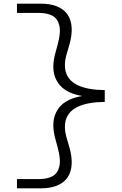

<svg xmlns="http://www.w3.org/2000/svg" viewBox="-20 -821 660 1041"><path d="M280.5 -534.5 292.5 -578.5Q310.5 -644 301.8 -682Q293 -720 264.5 -735.5Q236 -751 189.5 -751H72V-801H201Q270.5 -801 312.5 -774.2Q354.5 -747.5 365.2 -695.8Q376 -644 354 -570.5L342.5 -532Q323.5 -468.5 338.8 -424.5Q354 -380.5 406 -357Q458 -333.5 548 -332.5V-268.5Q458 -267.5 406 -244Q354 -220.5 338.8 -176.5Q323.5 -132.5 342.5 -69L354 -30.5Q376 43 365.2 94.8Q354.5 146.5 312.5 173.2Q270.5 200 201 200H72V150H189.5Q236 150 264.5 134.5Q293 119 301.8 81Q310.5 43 292.5 -22.5L280.5 -66.5Q258.5 -146.5 279.2 -200Q300 -253.5 354.5 -279.2Q409 -305 488.5 -305V-296Q409 -296 354.5 -322Q300 -348 279.2 -401.5Q258.5 -455 280.5 -534.5Z"/></svg>

Font: Monaspace Krypton Var ExLight
Style: Regular
Weight: 200
Designer: Riley Cran and the Lettermatic Team
Version: Version 1.200 (Monaspace Krypton Var)